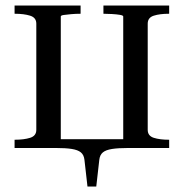

<svg xmlns="http://www.w3.org/2000/svg" viewBox="-20 -538 668 698"><path d="M112 -452Q112 -474 89.5 -481Q67 -488 34 -488H33V-518H273V-488Q255 -488 238.5 -486.5Q222 -485 211.5 -483.5Q201 -482 201 -478V0H33V-30H34Q67 -30 89.5 -37Q112 -44 112 -66ZM428 -478Q428 -482 416 -484Q404 -486 387 -487Q370 -488 356 -488V-518H595V-488H594Q561 -488 539 -481Q517 -474 517 -452V-66Q517 -44 539 -37Q561 -30 594 -30H595V0H428ZM173 0V-32H456V0H446Q410 0 387.5 3.5Q365 7 354 16Q343 25 341 43L330 140H298L287 43Q285 25 274 16Q263 7 241 3.5Q219 0 183 0Z"/></svg>

Font: Roboto Serif 144pt
Style: Regular
Weight: 400
Version: Version 1.008